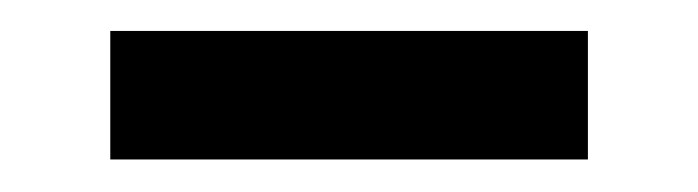

<svg xmlns="http://www.w3.org/2000/svg" viewBox="-20 -664 440 121"><path d="M49.5 -563.5V-644.5H350.5V-563.5Z"/></svg>

Font: Anek Odia SemiBold
Style: Regular
Weight: 600
Version: Version 1.003